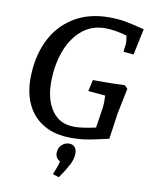

<svg xmlns="http://www.w3.org/2000/svg" viewBox="-103 -795 893 1126"><g transform="rotate(10 344.0 -232.5)"><path d="M62 -286Q62 -411 107.5 -509Q153 -607 242 -663.5Q331 -720 455 -720Q511 -720 556 -711.5Q601 -703 666 -686L633 -530L572 -536L578 -584Q579 -593 573 -632Q501 -653 444 -653Q361 -653 302.5 -602Q244 -551 214.5 -467.5Q185 -384 185 -286Q185 -182 231 -117Q277 -52 364 -52Q409 -52 491 -70L510 -196Q513 -216 511 -264L409 -273L424 -341H532L579 -343L614 -344L632 -325Q605 -195 601 -174L579 -19Q503 -1 457.5 7Q412 15 356 15Q262 15 196 -22.5Q130 -60 96 -128Q62 -196 62 -286ZM289 243Q297 223 305.5 201Q314 179 317 162Q289 147 289 117Q289 86 308.5 68Q328 50 352 50Q374 50 386 63.5Q398 77 398 102Q398 134 378 172Q358 210 326 255Z"/></g></svg>

Font: Andada Pro SemiBold
Style: Italic
Weight: 600
Italic angle: -6.99998°
Designer: Carolina Giovagnoli
Foundry: Huerta Tipografica
Version: Version 3.005